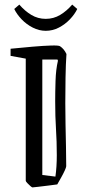

<svg xmlns="http://www.w3.org/2000/svg" viewBox="-20 -806 387 835"><path d="M241 -605Q259 -593 269 -571Q266 -528 265 -469Q264 -410 264 -358Q264 -315 265 -264.5Q266 -214 267 -166.5Q268 -119 268 -83Q267 -72 246 -34L229 -4Q215 -2 190.5 1Q166 4 145 6.5Q124 9 121 9Q119 9 112 3Q105 -3 98.5 -10Q92 -17 92 -20V-551L26 -563V-594Q75 -599 122 -603Q169 -607 202 -608Q235 -609 241 -605ZM164 -45 221 -38Q224 -59 225.5 -82.5Q227 -106 227 -131Q227 -191 223.5 -244.5Q220 -298 220 -366Q220 -404 221.5 -454Q223 -504 232 -542L230 -547H164ZM179 -672Q150 -672 122.5 -686Q95 -700 74 -722Q53 -744 42 -767L64 -786Q88 -758 116.5 -741Q145 -724 179 -724Q213 -724 241.5 -741Q270 -758 294 -786L316 -767Q305 -744 284 -722Q263 -700 236 -686Q209 -672 179 -672Z"/></svg>

Font: Grenze Gotisch Light
Style: Regular
Weight: 300
Designer: Renata Polastri
Foundry: Omnibus-Type
Version: Version 1.001